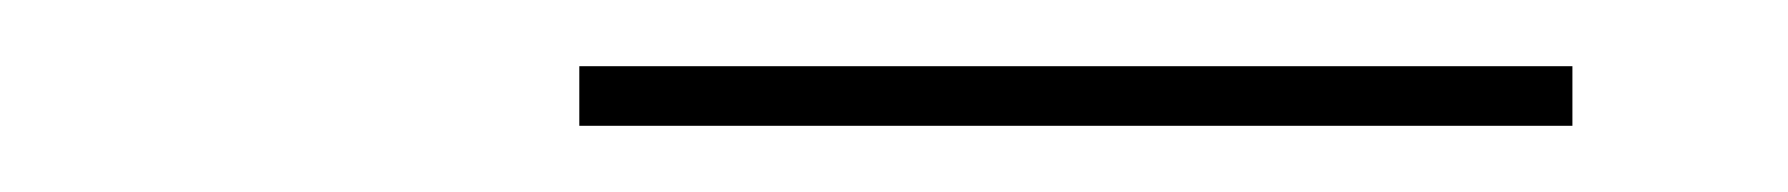

<svg xmlns="http://www.w3.org/2000/svg" viewBox="-20 -699 540 58"><path d="M155 -661V-679H455V-661Z"/></svg>

Font: Iosevka SS04 Thin Oblique
Style: Regular
Weight: 100
Italic angle: -9°
Monospace: yes
Designer: Belleve Invis
Foundry: Belleve Invis
Version: Version 19.0.0; ttfautohint (v1.8.4)